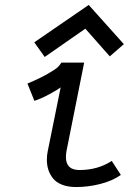

<svg xmlns="http://www.w3.org/2000/svg" viewBox="-20 -753 558 782"><path d="M341.3 -732.9 484.4 -573.2 427.2 -523.4 327.6 -636.2 162.1 -521 119.6 -580.6ZM322.8 -498 251 -138.7Q248.5 -127 248.5 -113.3Q248.5 -60.5 303.2 -60.5Q378.9 -60.5 435.1 -97.7L472.2 -40.5Q437.5 -16.1 388.4 -3.7Q339.4 8.8 290.5 8.8Q256.8 8.8 232.7 -0.7Q208.5 -10.3 195.6 -26.9Q182.6 -43.5 176.8 -62Q170.9 -80.6 170.9 -102.1Q170.9 -121.1 174.3 -136.7L227.1 -397Q211.9 -385.7 178.5 -367.9Q145 -350.1 120.1 -342.3L91.8 -412.6Q144 -434.6 175.8 -453.1Q207.5 -471.7 215.6 -479.7Q223.6 -487.8 230 -498Z"/></svg>

Font: Fantasque Sans Mono
Style: Italic
Weight: 400
Italic angle: -11°
Monospace: yes
Designer: Jany Belluz
Version: Version 1.8.0 ; ttfautohint (v1.8.2)